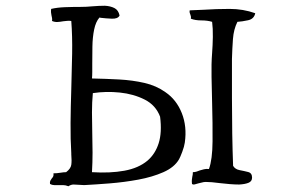

<svg xmlns="http://www.w3.org/2000/svg" viewBox="-20 -687 1040 668"><path d="M623 -191Q621 -177 614 -158.5Q607 -140 603 -133Q587 -105 548.5 -88Q510 -71 461 -62Q412 -53 362 -49Q312 -45 273 -43Q268 -43 263.5 -43.5Q259 -44 255 -44Q245 -45 236 -45Q227 -45 218 -39Q208 -43 199.5 -43Q191 -43 184 -43Q176 -43 168.5 -43Q161 -43 154 -47Q153 -54 155 -58Q157 -62 160 -66Q163 -69 165 -73Q167 -77 166 -84Q178 -84 190 -86Q202 -88 210 -88Q226 -100 228 -113.5Q230 -127 228 -150Q228 -153 228 -154Q225 -202 225.5 -259.5Q226 -317 228 -377Q230 -439 231 -500.5Q232 -562 228 -614Q222 -615 214.5 -614.5Q207 -614 200 -613Q190 -611 180 -610.5Q170 -610 161 -614Q162 -620 161 -624.5Q160 -629 159 -634Q158 -639 157.5 -644Q157 -649 158 -656Q179 -661 206 -662Q233 -663 261 -663Q271 -663 281 -663.5Q291 -664 301 -665Q313 -666 324 -666.5Q335 -667 345 -667Q364 -666 378 -659Q392 -652 396 -633Q390 -621 368.5 -622Q347 -623 331 -625Q327 -626 326 -626Q313 -611 307.5 -584Q302 -557 301.5 -525Q301 -493 301 -465Q301 -450 301 -437Q301 -424 300 -414Q348 -413 394.5 -410.5Q441 -408 482.5 -398.5Q524 -389 556 -366Q594 -340 612.5 -293.5Q631 -247 623 -191ZM537 -281Q522 -321 483.5 -340.5Q445 -360 397 -365Q349 -370 303 -363Q300 -331 300 -296Q300 -261 301 -224Q302 -190 302 -156Q302 -122 300 -88Q363 -84 412.5 -93Q462 -102 493 -128Q520 -151 532 -188.5Q544 -226 537 -281ZM868 -641Q864 -621 843 -616.5Q822 -612 806 -611Q793 -585 790.5 -551.5Q788 -518 787 -482Q787 -478 787 -473Q787 -468 787 -463Q787 -407 787 -345Q787 -283 788 -222.5Q789 -162 791 -110Q798 -98 814 -95Q830 -92 843.5 -88.5Q857 -85 857 -69Q857 -56 844.5 -51Q832 -46 812 -45Q797 -45 779 -46.5Q761 -48 744 -50Q730 -52 717.5 -53Q705 -54 696 -54Q689 -54 682.5 -52Q676 -50 670 -49Q663 -47 657.5 -45.5Q652 -44 648 -47Q647 -55 647.5 -61Q648 -67 649 -72Q650 -76 650.5 -79.5Q651 -83 651 -88Q658 -88 664 -90Q670 -92 675 -94Q682 -96 689.5 -98Q697 -100 707 -99Q719 -132 719.5 -195Q720 -258 718 -328Q717 -374 716 -419.5Q715 -465 718 -503Q720 -529 720.5 -558.5Q721 -588 718 -611Q702 -616 680.5 -616Q659 -616 644 -622Q645 -627 644 -630.5Q643 -634 642 -637Q641 -639 640 -642.5Q639 -646 640 -651Q651 -651 663 -652Q675 -653 687 -653Q732 -656 779 -656Q826 -656 868 -641Z"/></svg>

Font: Yuji Boku
Style: Regular
Weight: 400
Designer: Kataoka Yuji
Foundry: Kinuta Font Factory
Version: Version 3.002